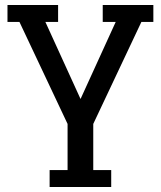

<svg xmlns="http://www.w3.org/2000/svg" viewBox="-20 -750 645 770"><path d="M179 0H426V-68H354V-253L547 -662H595V-730H392V-662H444L303 -353L162 -662H213V-730H10V-662H58L251 -253V-68H179Z"/></svg>

Font: Glegoo
Style: Bold
Weight: 700
Version: Version 2.0.1; ttfautohint (v0.9) -r 48 -G 60